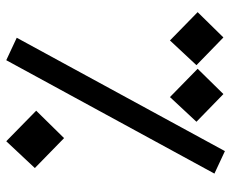

<svg xmlns="http://www.w3.org/2000/svg" viewBox="-84 -660 753 626"><g transform="rotate(-90 293.0 -346.5)"><path d="M113.8 9.8 483.4 -668.9 410.2 -703.1 40.5 -24.4ZM156.2 -514.6 245.6 -605.5 146 -703.1 58.6 -609.9ZM299.8 4.9 382.3 -79.1 290 -169.4 209.5 -83ZM484.4 4.9 566.9 -79.1 474.6 -169.4 394 -83Z"/></g></svg>

Font: Cascadia Mono NF
Style: Regular
Weight: 400
Monospace: yes
Designer: Aaron Bell
Foundry: Saja Typeworks
Version: Version 2404.023